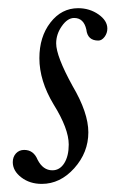

<svg xmlns="http://www.w3.org/2000/svg" viewBox="-20 -436 282 469"><path d="M82 13.2Q52.7 13.2 32 -2.7Q11.2 -18.6 11.2 -40Q11.2 -52.7 19 -61.3Q26.9 -69.8 39.1 -69.8Q62 -69.8 71.8 -45.9Q85 -20 107.9 -20Q126 -20 137 -37.4Q147.9 -54.7 147.9 -83Q147.9 -121.6 110.8 -181.2Q76.2 -238.8 76.2 -293.9Q76.2 -346.2 103.3 -381.1Q130.4 -416 170.9 -416Q198.7 -416 220.5 -400.9Q242.2 -385.7 242.2 -366.2Q242.2 -355 235.4 -345.9Q228.5 -336.9 220.2 -336.9Q193.8 -336.9 190.9 -363.8Q184.6 -392.1 161.1 -392.1Q145 -392.1 131.1 -372.3Q117.2 -352.5 117.2 -330.1Q117.2 -298.8 157.2 -226.1Q195.8 -160.6 195.8 -112.8Q195.8 -63.5 161.4 -25.1Q127 13.2 82 13.2Z"/></svg>

Font: Junicode SmCond Light
Style: Italic
Weight: 300
Width: 4
Italic angle: -11°
Designer: Peter S. Baker
Version: Version 2.206